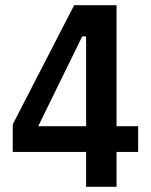

<svg xmlns="http://www.w3.org/2000/svg" viewBox="-20 -718 580 738"><path d="M311 0V-134H29V-240L265 -698H428V-233H511V-134H428V0ZM127 -233H311V-578H296Z"/></svg>

Font: IBM Plex Sans Condensed SemiBold
Style: Regular
Weight: 600
Width: 3
Designer: Mike Abbink, Paul van der Laan, Pieter van Rosmalen
Foundry: Bold Monday
Version: Version 1.3